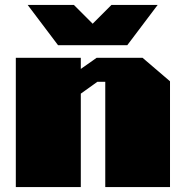

<svg xmlns="http://www.w3.org/2000/svg" viewBox="-20 -757 747 777"><path d="M215 -574 92 -737H279L355 -661L431 -737H618L495 -574ZM44 0V-523H307V-478L371 -523H557L668 -428V0H406V-426H374L307 -378V0Z"/></svg>

Font: Tomorrow ExtraBold
Style: Regular
Weight: 800
Designer: Tony de Marco, Monica Rizzolli
Foundry: Just in Type
Version: Version 2.002